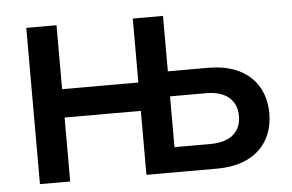

<svg xmlns="http://www.w3.org/2000/svg" viewBox="-43 -601 1005 661"><g transform="rotate(-5 459.0 -270.0)"><path d="M174 0V-221H437.5V0H682C814.5 0 877.5 -76.5 877.5 -174C877.5 -271.5 814.5 -348.5 682 -348.5H542V-540H437.5V-319H174V-540H69.5V0ZM542 -86.5V-262H667C740.5 -262 772.5 -224 772.5 -174C772.5 -124 740.5 -86.5 667 -86.5Z"/></g></svg>

Font: Vela Sans SemBd
Style: Regular
Weight: 600
Designer: Principal design: Mikhail Sharanda - project Manrope.
Design modification: Ravid Balaliev
Foundry: Mikhail Sharanda
Version: Version 1.001